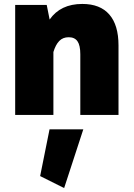

<svg xmlns="http://www.w3.org/2000/svg" viewBox="-20 -580 677 969"><path d="M230 72.8H400.4L303.7 369.1L182.6 308.6ZM249.5 0H56.6V-555.2H215.8L230.5 -481.4Q285.2 -560.1 395.5 -560.1Q485.4 -560.1 531.7 -506.8Q578.1 -453.6 578.1 -350.6V0H385.3V-306.2Q385.3 -351.1 371.1 -371.6Q356.9 -392.1 326.7 -392.1Q297.4 -392.1 279.1 -373.3Q260.7 -354.5 249.5 -317.4Z"/></svg>

Font: Estedad-FD Black
Style: Regular
Weight: 900
Designer: Amin Abedi
Version: Version 7.3